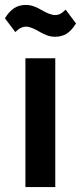

<svg xmlns="http://www.w3.org/2000/svg" viewBox="-36 -758 328 778"><path d="M67 0V-522H188V0ZM187 -609Q170 -609 154 -615Q138 -621 123 -630Q108 -639 94 -644.5Q80 -650 70 -650Q47 -650 26 -628L-16 -684Q2 -713 22 -725.5Q42 -738 69 -738Q86 -738 102 -732Q118 -726 133 -717Q148 -708 162.5 -702.5Q177 -697 186 -697Q199 -697 208.5 -702Q218 -707 230 -719L272 -663Q254 -634 234 -621.5Q214 -609 187 -609Z"/></svg>

Font: IBM Plex Sans Condensed SemiBold
Style: Regular
Weight: 600
Width: 3
Designer: Mike Abbink, Paul van der Laan, Pieter van Rosmalen
Foundry: Bold Monday
Version: Version 1.3